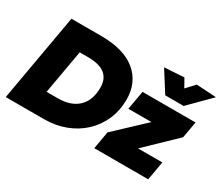

<svg xmlns="http://www.w3.org/2000/svg" viewBox="-128 -1052 1555 1354"><g transform="rotate(30 649.5 -375.0)"><path d="M15 0 140 -710H381Q569 -710 665.5 -629Q762 -548 762 -411Q762 -321 729 -245.5Q696 -170 637 -115Q578 -60 498.5 -30Q419 0 326 0ZM246 -176H337Q444 -176 502 -232Q560 -288 560 -391Q560 -462 515 -498Q470 -534 375 -534H309ZM736 0 761 -143 993 -361H805L832 -514H1264L1240 -380L1004 -153H1202L1175 0ZM983 -573 877 -740 1037 -750 1075 -682 1138 -750 1299 -740 1133 -573Z"/></g></svg>

Font: Livvic Black
Style: Italic
Weight: 900
Italic angle: -10°
Designer: Jacques Le Bailly, Baron von Fonthausen
Version: Version 1.001; ttfautohint (v1.8.2)